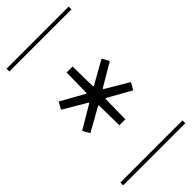

<svg xmlns="http://www.w3.org/2000/svg" viewBox="-232 -766 824 824"><g transform="rotate(-45 179.5 -354.0)"><path d="M203.1 -390.1 310.1 -450.2 328.1 -418 223.1 -356V-352.1L328.1 -290L310.1 -257.8L203.1 -317.9L200.2 -315.9L198.2 -193.8H162.1L160.2 -315.9L157.2 -317.9L49.8 -257.8L32.2 -290L137.2 -352.1V-356L32.2 -418L49.8 -450.2L157.2 -390.1L160.2 -392.1L162.1 -514.2H198.2L200.2 -392.1ZM-8.8 -708H368.2V-690.9H-8.8ZM-8.8 -17.1H368.2V0H-8.8Z"/></g></svg>

Font: FoglihtenFr01
Style: Regular
Weight: 500
Version: Version 0.68